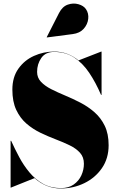

<svg xmlns="http://www.w3.org/2000/svg" viewBox="-20 -1052 674 1087"><path d="M391.5 -859 245.5 -840 244.5 -841.5 314 -978Q333 -1015 363.8 -1025.8Q394.5 -1036.5 423.8 -1028.2Q453 -1020 466.5 -1000.5Q483 -976.5 479.5 -945.2Q476 -914 453.8 -889Q431.5 -864 391.5 -859ZM42 10H40V-255H43Q63.5 -210 88.5 -163Q113.5 -116 146.8 -76Q180 -36 223.8 -11.5Q267.5 13 325 13Q368 13 397 -7.2Q426 -27.5 440.5 -59Q455 -90.5 455 -125Q455 -162.5 433 -187Q411 -211.5 375 -229Q339 -246.5 295.8 -263Q252.5 -279.5 209.2 -300.2Q166 -321 130 -352Q94 -383 72 -429.8Q50 -476.5 50 -545Q50 -615 84 -663Q118 -711 172.2 -735.5Q226.5 -760 287 -760Q327 -760 361.2 -747Q395.5 -734 424.5 -710L553 -760H555V-515H552Q522 -585 485 -640Q448 -695 399.5 -726.5Q351 -758 287 -758Q237.5 -758 213.8 -723.8Q190 -689.5 190 -645Q190 -612 212 -588.8Q234 -565.5 270 -547.2Q306 -529 349.2 -511Q392.5 -493 435.8 -470.5Q479 -448 515 -416.5Q551 -385 573 -339.8Q595 -294.5 595 -230Q595 -155 557 -100Q519 -45 457.2 -15Q395.5 15 325 15Q279 15 242 -1Q205 -17 175.5 -43.5Z"/></svg>

Font: Bodoni* 96pt Fatface
Style: Regular
Weight: 900
Version: Version 2.3